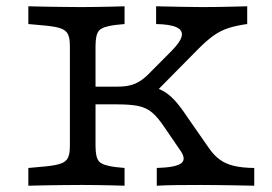

<svg xmlns="http://www.w3.org/2000/svg" viewBox="-20 -591 865 611"><path d="M234.7 -2.4Q210.5 -2.4 181.4 -2Q152.3 -1.6 123.2 -1.2Q94.1 -0.8 70.2 0V-56.5L122.8 -61.2Q156.3 -64.5 173.4 -70.4Q190.5 -76.4 196.5 -89.4Q202.4 -102.3 202.4 -125.8V-445.2Q202.4 -468.7 196.5 -481.6Q190.5 -494.5 173.4 -500.6Q156.3 -506.6 122.8 -509.7L70.2 -514.5V-571Q94.1 -570.2 123.2 -569.8Q152.3 -569.4 181.4 -569Q210.5 -568.5 234.7 -568.5H242.8H247Q265.5 -568.5 288.5 -569Q311.5 -569.4 334.6 -569.8Q357.6 -570.2 376.4 -571V-514.5L345.5 -511.4Q307 -506.5 295.5 -494Q284 -481.6 284 -445.2V-125.8Q284 -89.4 295.5 -76.9Q307 -64.5 345.5 -59.6L376.4 -56.5V0Q357.6 -0.8 334.6 -1.2Q311.5 -1.6 288.5 -2Q265.5 -2.4 247 -2.4H242.8ZM478.9 0V-56.5Q536.9 -58.1 555.2 -70.4Q573.5 -82.6 555.6 -109.6L503 -186.5Q482.7 -217.1 464.4 -232.6Q446.1 -248.1 420.9 -253.5Q395.7 -258.9 353.5 -258.9H251.9V-315.3H354.3Q376.3 -315.3 393 -319.3Q409.8 -323.2 424.2 -332.1Q438.5 -340.9 453 -355.6L525.7 -428.7Q554 -457.2 558.2 -475.8Q562.4 -494.4 542.2 -504Q522 -513.7 476.8 -514.5V-571Q519.5 -570.2 553.6 -569.4Q587.6 -568.5 620.2 -568.5Q664.4 -568.5 700.7 -569.4Q737.1 -570.2 766.7 -571V-514.5Q731.6 -509.7 706.8 -501.6Q682 -493.5 660.2 -478.2Q638.5 -462.8 612 -436.2L465.1 -287.6L452.2 -317.8Q479.5 -312.2 498.2 -302Q516.9 -291.8 534.9 -272.8Q552.9 -253.7 576.1 -218.5L645.3 -119.1Q660.9 -96.5 679.8 -82.8Q698.8 -69.1 725.4 -62.9Q752.1 -56.8 789.1 -56.5V0Q756.4 -0.8 728 -1.2Q699.7 -1.6 672.8 -2Q646 -2.4 617 -2.4Q577.7 -2.4 542.8 -2Q508 -1.6 478.9 0Z"/></svg>

Font: Playfair 5pt SemiExpanded Light
Style: Regular
Weight: 300
Width: 6
Designer: Claus Eggers Sørensen
Foundry: Claus Eggers Sørensen
Version: Version 2.203